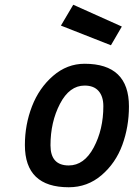

<svg xmlns="http://www.w3.org/2000/svg" viewBox="-20 -779 564 810"><path d="M337 -510Q524 -510 524 -330Q524 -244 496 -167.5Q468 -91 408.5 -40Q349 11 270 11Q85 11 85 -167Q85 -253 115 -330.5Q145 -408 204 -459Q263 -510 337 -510ZM270 -81Q335 -81 375.5 -157Q416 -233 416 -331Q416 -372 396 -395Q376 -418 337 -418Q273 -418 233 -341Q193 -264 193 -166Q193 -81 270 -81ZM289 -759 494 -667 448 -588 237 -671Z"/></svg>

Font: Titillium Web SemiBold
Style: Italic
Weight: 600
Italic angle: -13°
Version: Version 1.002;PS 57.000;hotconv 1.0.70;makeotf.lib2.5.55311